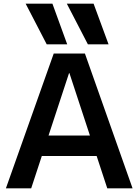

<svg xmlns="http://www.w3.org/2000/svg" viewBox="-20 -1020 750 1040"><path d="M233 -780 119 -1000H264L344 -780ZM456 -780 342 -1000H487L568 -780ZM12 0 271 -730H440L698 0H561L356 -624H354L149 0ZM154 -175V-286H557V-175Z"/></svg>

Font: M PLUS 2 SemiBold
Style: Regular
Weight: 600
Designer: Coji Morishita
Foundry: UNDERFOREST DESIGN
Version: Version 1.001